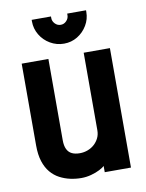

<svg xmlns="http://www.w3.org/2000/svg" viewBox="-79 -729 604 793"><g transform="rotate(-10 223.5 -332.5)"><path d="M337 -672H258V-665Q258 -652 248 -641.5Q238 -631 224 -631Q210 -631 200 -641.5Q190 -652 190 -665V-672H109V-665Q109 -635 124.5 -609Q140 -583 166.5 -567.5Q193 -552 224 -552Q255 -552 280.5 -567.5Q306 -583 321.5 -609Q337 -635 337 -665ZM297 -26V0H407V-501H297V-176Q297 -158 290 -143.5Q283 -129 271 -118Q259 -107 243 -101Q227 -95 210 -95Q190 -95 176.5 -101.5Q163 -108 156 -122.5Q149 -137 149 -160V-501H37V-158Q37 -119 46 -91Q55 -63 71 -44Q87 -25 108 -14Q129 -3 152 2Q175 7 198 7Q219 7 239.5 1.5Q260 -4 275.5 -12Q291 -20 297 -26Z"/></g></svg>

Font: Advent Pro
Style: Bold
Weight: 700
Designer: VivaRado, Andreas Kalpakidis
Foundry: VivaRado, Andreas Kalpakidis
Version: Version 3.000